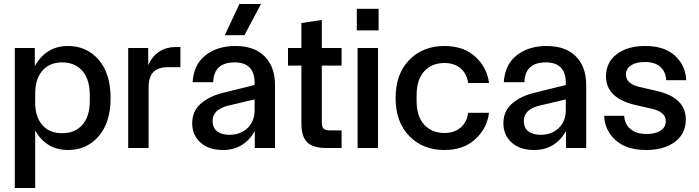

<svg xmlns="http://www.w3.org/2000/svg" viewBox="-20 -740 3493 960"><path d="M54 200V-500H154V-409Q210 -510 320 -510Q414 -510 473.5 -441Q533 -372 533 -250Q533 -128 473.5 -59Q414 10 320 10Q212 10 156 -87V200ZM156 -226Q156 -156 191.5 -115Q227 -74 291 -74Q355 -74 392 -116Q429 -158 429 -236V-263Q429 -343 392 -385.5Q355 -428 291 -428Q227 -428 191.5 -386Q156 -344 156 -273Z M621 0V-500H721V-414Q762 -505 862 -505H882V-404H819Q770 -404 746.5 -379.5Q723 -355 723 -302V0Z M1095 10Q1023 10 982 -27.5Q941 -65 941 -123Q941 -183 982 -220Q1023 -257 1088 -274L1253 -315V-326Q1253 -428 1153 -428Q1049 -428 1046 -329H943Q948 -416 1007 -463Q1066 -510 1157 -510Q1252 -510 1303.5 -458Q1355 -406 1355 -315V0H1254V-84Q1199 10 1095 10ZM1043 -135Q1043 -101 1065.5 -83.5Q1088 -66 1127 -66Q1182 -66 1217.5 -99.5Q1253 -133 1253 -191V-243L1122 -212Q1043 -193 1043 -135ZM1104 -564 1177 -720H1285L1202 -564Z M1612 0Q1544 0 1515.5 -29Q1487 -58 1487 -121V-412H1420V-500H1487V-625L1589 -640V-500H1688V-412H1589V-131Q1589 -105 1598 -96.5Q1607 -88 1632 -88H1688V0Z M1768 0V-500H1870V0ZM1764 -588H1873V-696H1764Z M2202 10Q2094 10 2026 -60Q1958 -130 1958 -250Q1958 -370 2026 -440Q2094 -510 2202 -510Q2299 -510 2357.5 -455.5Q2416 -401 2425 -325H2321Q2314 -372 2282.5 -398.5Q2251 -425 2202 -425Q2139 -425 2101 -383.5Q2063 -342 2063 -264V-236Q2063 -158 2101 -116.5Q2139 -75 2202 -75Q2251 -75 2282.5 -101.5Q2314 -128 2321 -176H2425Q2416 -100 2357.5 -45Q2299 10 2202 10Z M2651 10Q2579 10 2538 -27.5Q2497 -65 2497 -123Q2497 -183 2538 -220Q2579 -257 2644 -274L2809 -315V-326Q2809 -428 2709 -428Q2605 -428 2602 -329H2499Q2504 -416 2563 -463Q2622 -510 2713 -510Q2808 -510 2859.5 -458Q2911 -406 2911 -315V0H2810V-84Q2755 10 2651 10ZM2599 -135Q2599 -101 2621.5 -83.5Q2644 -66 2683 -66Q2738 -66 2773.5 -99.5Q2809 -133 2809 -191V-243L2678 -212Q2599 -193 2599 -135Z M3153 -216Q3010 -251 3010 -358Q3010 -428 3063.5 -469Q3117 -510 3206 -510Q3304 -510 3356.5 -460Q3409 -410 3411 -339H3311Q3309 -381 3282 -405.5Q3255 -430 3204 -430Q3161 -430 3135.5 -413.5Q3110 -397 3110 -367Q3110 -320 3179 -305L3265 -285Q3409 -252 3409 -142Q3409 -71 3354.5 -30.5Q3300 10 3211 10Q3111 10 3057 -40Q3003 -90 3001 -161H3101Q3103 -120 3132 -95Q3161 -70 3213 -70Q3257 -70 3283 -87Q3309 -104 3309 -134Q3309 -180 3240 -196Z"/></svg>

Font: TASA Orbiter Display Medium
Style: Regular
Weight: 500
Designer: Weizhong Zhang
Version: Version 1.000;Glyphs 3.1.2 (3151)